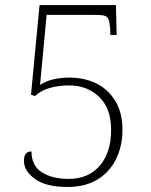

<svg xmlns="http://www.w3.org/2000/svg" viewBox="-20 -732 599 762"><path d="M248 10Q162 10 118.5 -22Q75 -54 75 -93Q75 -114 83 -122.5Q91 -131 105 -131Q105 -74 146.5 -48Q188 -22 252 -22Q331 -22 376 -74.5Q421 -127 421 -216Q421 -302 373.5 -347.5Q326 -393 255 -393Q215 -393 179.5 -383.5Q144 -374 119 -351L103 -356L137 -712H440L443 -593H418L417 -621Q415 -645 410.5 -656Q406 -667 393 -670Q380 -673 354 -673H165L139 -395Q183 -424 256 -424Q315 -424 362 -401Q409 -378 437.5 -331.5Q466 -285 466 -216Q466 -153 441 -101.5Q416 -50 367.5 -20Q319 10 248 10Z"/></svg>

Font: Noto Serif Tamil ExtraLight
Style: Regular
Weight: 200
Designer: Indian Type Foundry, Tom Grace, and the Monotype Design Team
Foundry: Monotype Imaging Inc.
Version: Version 2.004; ttfautohint (v1.8.4.7-5d5b)